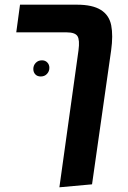

<svg xmlns="http://www.w3.org/2000/svg" viewBox="-20 -587 550 824"><path d="M310.1 -566.9Q377 -566.9 412.8 -544.4Q448.7 -522 457.3 -478.3Q465.8 -434.6 457 -371.1L375 204.1L234.9 216.8L316.9 -371.1Q322.8 -415.5 312.5 -431.9Q302.2 -448.2 265.1 -448.2H49.8L65.9 -566.9ZM154.8 -258.8Q171.4 -258.8 181.6 -269.8Q191.9 -280.8 191.9 -295.9Q191.9 -309.6 183.1 -318.8Q174.3 -328.1 160.2 -328.1Q143.6 -328.1 133.3 -317.1Q123 -306.2 123 -291Q123 -276.9 131.6 -267.8Q140.1 -258.8 154.8 -258.8Z"/></svg>

Font: FiraGO SemiBold
Style: Italic
Weight: 600
Italic angle: -8°
Designer: bBox Type GmbH
Foundry: bBox Type GmbH
Version: Version 1.001;PS 001.001;hotconv 1.0.88;makeotf.lib2.5.64775